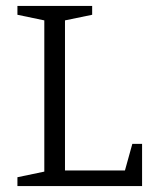

<svg xmlns="http://www.w3.org/2000/svg" viewBox="-20 -630 515 650"><path d="M39 0V-30L130 -49V-561L39 -580V-610H292V-580L200 -561V-53H403L428 -143H461V0Z"/></svg>

Font: Manuale Light
Style: Regular
Weight: 300
Designer: Eduardo Tunni / Pablo Cosgaya
Foundry: Eduardo Tunni / Pablo Cosgaya
Version: Version 1.002